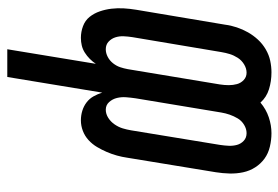

<svg xmlns="http://www.w3.org/2000/svg" viewBox="-142 -426 783 540"><g transform="rotate(90 250.0 -156.5)"><path d="M119 215 160 -34Q154 -25 146 -17Q138 -9 128.5 -3Q119 3 108.5 5.5Q98 8 87 8Q70 8 54 2Q38 -4 28 -16.5Q18 -29 12.5 -45Q7 -61 5 -78Q3 -95 4 -112.5Q5 -130 8 -148L50 -398Q52 -414 57.5 -430.5Q63 -447 71.5 -462Q80 -477 92 -490Q104 -503 119.5 -512Q135 -521 151.5 -524.5Q168 -528 184 -528Q209 -528 231.5 -521Q254 -514 269 -497Q288 -513 310.5 -520.5Q333 -528 355 -528Q374 -528 393 -523.5Q412 -519 426.5 -508.5Q441 -498 451 -482.5Q461 -467 465 -448.5Q469 -430 468.5 -410.5Q468 -391 465 -372L424 -122Q422 -108 418 -93.5Q414 -79 408 -65Q402 -51 394 -37.5Q386 -24 374.5 -13.5Q363 -3 348.5 2.5Q334 8 319 8Q305 8 292 4Q279 0 268.5 -8Q258 -16 251.5 -27.5Q245 -39 241 -52L197 215ZM119 -62Q130 -62 140.5 -67.5Q151 -73 158.5 -82.5Q166 -92 169.5 -102.5Q173 -113 175 -124L218 -383Q220 -396 220 -408Q220 -420 217 -431Q214 -442 205.5 -450Q197 -458 185 -458Q173 -458 161.5 -451Q150 -444 143 -433Q136 -422 132.5 -410.5Q129 -399 127 -387L85 -137Q83 -124 82.5 -112Q82 -100 85.5 -89Q89 -78 97.5 -70Q106 -62 119 -62ZM289 -62Q301 -62 312 -69Q323 -76 330.5 -87Q338 -98 341.5 -109.5Q345 -121 347 -133L388 -383Q390 -396 390.5 -408Q391 -420 388 -431Q385 -442 376.5 -450Q368 -458 355 -458Q343 -458 331.5 -451Q320 -444 313.5 -433Q307 -422 303 -410.5Q299 -399 297 -387L257 -146Q255 -132 254 -119Q253 -106 256 -93.5Q259 -81 267.5 -71.5Q276 -62 289 -62Z"/></g></svg>

Font: Iosevka Custom
Style: Italic
Weight: 400
Italic angle: -9°
Monospace: yes
Designer: Belleve Invis
Foundry: Belleve Invis
Version: Version 30.3.3; ttfautohint (v1.8.3)